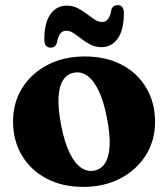

<svg xmlns="http://www.w3.org/2000/svg" viewBox="-20 -710 651 743"><path d="M308.5 -491.5Q389.7 -491.5 450.8 -459.5Q511.9 -427.6 545.9 -370.4Q580 -313.2 580 -237.6Q580 -166.8 544.6 -109.9Q509.2 -53.1 446.7 -20Q384.3 13.2 302 13.2Q220.8 13.2 159.8 -19.2Q98.7 -51.5 64.6 -108.7Q30.5 -166 30.5 -240.7Q30.5 -312.8 65.9 -369.4Q101.3 -426 163.7 -458.7Q226.2 -491.5 308.5 -491.5ZM344.6 -49.7Q371.2 -54.7 386.6 -78.7Q402 -102.8 404.3 -146.7Q406.5 -190.6 393.5 -255.1Q381.2 -318.1 362.1 -358.4Q342.9 -398.7 318.4 -416.4Q293.8 -434.1 265.9 -428.6Q239.3 -423.6 223.9 -399.6Q208.5 -375.5 206.4 -331.8Q204.4 -288.1 217 -223.2Q229.3 -160.6 248.6 -120.1Q268 -79.6 292.3 -62.1Q316.7 -44.6 344.6 -49.7ZM372.3 -527.5Q350 -527.5 330.9 -537Q311.9 -546.6 295.7 -559.2Q279.6 -571.9 265.1 -581.4Q250.6 -591 236.5 -591Q220.9 -591 212.5 -579.2Q204.1 -567.5 199.7 -542.9Q193.7 -525.7 175.7 -525.7Q151.5 -525.7 151.5 -557.3Q151.5 -621.7 175.2 -654.9Q198.8 -688.2 238.6 -688.2Q261.4 -688.2 280.2 -678.6Q299 -669.1 315.1 -656.6Q331.3 -644.2 345.8 -634.6Q360.3 -625.1 374.5 -625.1Q390.5 -625.1 398.8 -637.1Q407.2 -649.1 411.2 -673.3Q417.2 -690.1 435.6 -690.1Q459.4 -690.1 459.4 -658.9Q459.4 -594.4 435.7 -560.9Q412.1 -527.5 372.3 -527.5Z"/></svg>

Font: Fraunces
Style: Regular
Weight: 900
Version: Version 1.000;[b76b70a41]